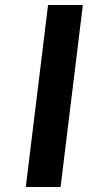

<svg xmlns="http://www.w3.org/2000/svg" viewBox="-20 -747 351 767"><path d="M83 0 172 -727H311L222 0Z"/></svg>

Font: Expletus Sans
Style: Bold Italic
Weight: 700
Italic angle: -7°
Version: Version 7.500